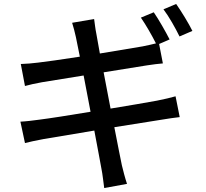

<svg xmlns="http://www.w3.org/2000/svg" viewBox="-20 -879 1040 969"><path d="M951 -723C933 -760 895 -822 869 -859L805 -832C833 -795 865 -738 886 -695ZM503 -514 721 -549C749 -553 783 -558 802 -559L783 -657L836 -680C816 -719 781 -781 756 -817L691 -790C716 -754 747 -700 767 -660C748 -655 724 -650 700 -645C661 -638 576 -624 484 -609C475 -660 468 -698 466 -710C461 -733 458 -764 455 -783L344 -764C351 -742 357 -719 363 -692C366 -678 373 -642 383 -593C292 -579 209 -567 172 -563C141 -559 113 -557 85 -556L106 -445C132 -452 158 -458 192 -464C227 -470 310 -483 402 -498L437 -315C329 -297 227 -281 178 -275C150 -271 108 -266 83 -265L106 -157C128 -163 158 -169 199 -177C246 -185 347 -202 456 -220C473 -128 488 -52 492 -27C498 2 501 35 506 70L621 49C611 19 602 -16 595 -45C589 -72 575 -146 557 -237C650 -252 738 -266 790 -274C828 -280 864 -286 887 -288L866 -393C843 -386 811 -379 772 -371C724 -362 635 -347 538 -331Z"/></svg>

Font: Noto Sans CJK KR Medium
Style: Regular
Weight: 500
Designer: Ryoko NISHIZUKA (kana & ideographs); Paul D. Hunt (Latin, Greek & Cyrillic); Wenlong ZHANG (bopomofo); Sandoll Communica
Foundry: Adobe Systems Incorporated
Version: Version 1.004;PS 1.004;hotconv 1.0.82;makeotf.lib2.5.63406